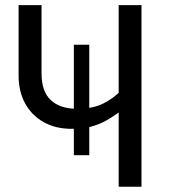

<svg xmlns="http://www.w3.org/2000/svg" viewBox="-20 -708 640 728"><path d="M318.5 -538.5V-119.5H260V-296.5V-538.5ZM137.5 -688.5V-430Q137.5 -361 172.8 -328.2Q208 -295.5 272.5 -295.5Q332.5 -295.5 372.8 -316.2Q413 -337 439 -365L449.5 -296.5Q415.5 -269.5 385.5 -252.5Q355.5 -235.5 323.8 -227.5Q292 -219.5 251.5 -219.5Q191 -219.5 145.8 -244.8Q100.5 -270 75.5 -315.5Q50.5 -361 50.5 -422.5V-688.5ZM516.5 -688.5V0H430V-688.5Z"/></svg>

Font: Fast_Mono
Style: Regular
Weight: 400
Monospace: yes
Designer: Carrois Corporate, Edenspiekermann AG, Nikita Prokopov
Foundry: Carrois Corporate, Edenspiekermann AG, Nikita Prokopov
Version: Version 5.002